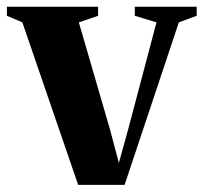

<svg xmlns="http://www.w3.org/2000/svg" viewBox="-38 -532 588 554"><path d="M187.5 1.5 26.5 -467.5 -18 -486.5V-512.5H245V-486.5L189.5 -467.5L279.5 -158L305 -62L331.5 -157.5L413.5 -467.5L351 -486.5V-512.5H529.5V-486.5L478 -467.5L321.5 1.5Z"/></svg>

Font: Merriweather 120pt
Style: Bold
Weight: 700
Designer: Eben Sorkin
Foundry: Eben Sorkin
Version: Version 2.100